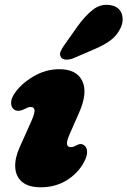

<svg xmlns="http://www.w3.org/2000/svg" viewBox="-20 -778 539 813"><path d="M279.5 -155Q285.5 -155 290.2 -156.5Q295 -158 304.5 -163Q323.5 -174 338.5 -161Q348.5 -152.5 348.8 -134.5Q349 -116.5 335.5 -91Q309.5 -43.5 261.8 -14.2Q214 15 153 15Q100 15 73.2 -8Q46.5 -31 44.5 -69.8Q42.5 -108.5 63.5 -155L111 -261Q128 -299 126.2 -312Q124.5 -325 109.5 -325Q103 -325 96.8 -322.2Q90.5 -319.5 81 -315Q67.5 -308.5 57.2 -308.8Q47 -309 40 -314Q27.5 -322.5 27 -341.5Q26.5 -360.5 42 -383Q70 -424 121.8 -454.5Q173.5 -485 231.5 -485Q304 -485 328.2 -435.5Q352.5 -386 315 -301L274.5 -209Q250.5 -155 279.5 -155ZM308 -666Q340 -711 373.8 -737.2Q407.5 -763.5 449 -756Q484 -749.5 494.8 -721.2Q505.5 -693 491.5 -661.5Q477.5 -631 452.2 -610.5Q427 -590 379.5 -569.5L291 -531.5Q275 -525 259.8 -525.5Q244.5 -526 238.5 -535.5Q231 -546.5 236.5 -559.8Q242 -573 253 -588Z"/></svg>

Font: Fraunces 9pt SuperSoft Black
Style: Italic
Weight: 900
Italic angle: -16°
Version: Version 1.000;[0bf87f6ff]